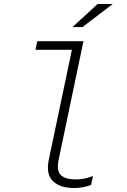

<svg xmlns="http://www.w3.org/2000/svg" viewBox="-20 -934 640 964"><path d="M353 10Q280 10 245 -25.5Q210 -61 225 -132L341 -684H158L167 -727H399L274 -130Q263 -75 286.5 -54Q310 -33 361 -33Q382 -33 402 -37Q422 -41 447 -50L437 -5Q417 2 396.5 6Q376 10 353 10ZM344 -798 470 -914H546L394 -798Z"/></svg>

Font: Red Hat Mono
Style: Italic
Weight: 300
Italic angle: -12°
Monospace: yes
Designer: Pentagram, MCKL
Foundry: Pentagram, MCKL
Version: Version 1.023